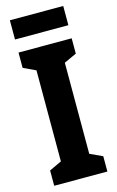

<svg xmlns="http://www.w3.org/2000/svg" viewBox="-134 -940 606 994"><g transform="rotate(-15 169.5 -443.5)"><path d="M312 0H27V-82L93 -113V-601L27 -632V-714H312V-632L245 -601V-113L312 -82ZM313 -887V-784H27V-887Z"/></g></svg>

Font: Noto Sans Myanmar UI ExtraCondensed ExtraBold
Style: Regular
Weight: 800
Width: 2
Designer: Monotype Design Team
Foundry: Monotype Imaging Inc.
Version: Version 2.103; ttfautohint (v1.8.4.7-5d5b)